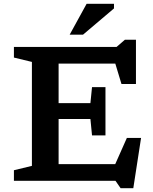

<svg xmlns="http://www.w3.org/2000/svg" viewBox="-20 -955 808 1014"><path d="M53.5 0V-56L148.5 -79V-628L53.5 -651V-707H595.5L639.5 -745H698V-511.5H621.5L589 -619H289.5V-410.5H457.5L466 -495H537V-240H466L457.5 -326.5H289.5V-88H588.5L650 -226.5H725L684 39H617L590 0ZM348 -772 437.5 -935H582V-910.5L418.5 -772Z"/></svg>

Font: Newsreader Caption Medium
Style: Regular
Weight: 500
Designer: Hugues Gentile
Foundry: Production Type
Version: Version 1.001